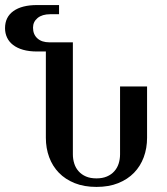

<svg xmlns="http://www.w3.org/2000/svg" viewBox="-25 -736 668 767"><path d="M266.1 -119.6Q266.1 -100.1 271.7 -82.5Q277.3 -64.9 289.1 -51.8Q300.8 -38.6 318.4 -31Q335.9 -23.4 360.4 -23.4Q384.3 -23.4 402.1 -31Q419.9 -38.6 431.6 -51.8Q443.4 -64.9 449 -82.5Q454.6 -100.1 454.6 -119.6V-390.6H562.5V-185.5Q562.5 -144 549.3 -108.2Q536.1 -72.3 510.5 -45.9Q484.9 -19.5 447.3 -4.4Q409.7 10.7 360.4 10.7Q311 10.7 273.4 -4.4Q235.8 -19.5 210.2 -45.9Q184.6 -72.3 171.4 -108.2Q158.2 -144 158.2 -185.5V-530.3H122.6Q91.3 -530.3 67.4 -537.1Q43.5 -543.9 27.3 -556.4Q11.2 -568.8 3.2 -585.9Q-4.9 -603 -4.9 -623.5Q-4.9 -668 28.8 -691.9Q62.5 -715.8 123 -715.8H210.9V-679.2H175.8Q143.6 -679.2 125.2 -664.1Q106.9 -648.9 106.9 -625.5Q106.9 -598.6 124.3 -582.8Q141.6 -566.9 172.4 -566.9H266.1Z"/></svg>

Font: Arian Grqi
Style: Italic
Weight: 400
Italic angle: -15°
Designer: Ruben Hakobyan (Tarumian)
Foundry: Ruben Hakobyan (Tarumian)
Version: Version 1.002